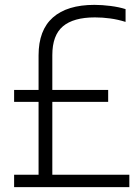

<svg xmlns="http://www.w3.org/2000/svg" viewBox="-20 -769 575 789"><path d="M38 0V-51H138.5V-350.5H38V-399.5H138.5V-541.5Q138.5 -645 197.2 -697Q256 -749 368 -749Q399.5 -749 434.5 -744.5Q469.5 -740 496 -731.5V-679Q464 -689 432.8 -693.2Q401.5 -697.5 370 -697.5Q282 -697.5 238.5 -660.8Q195 -624 195 -542.5V-399.5H424.5V-350.5H195V-51H511.5V0Z"/></svg>

Font: Encode Sans Cnd Lt
Style: Regular
Weight: 300
Width: 3
Designer: Multiple Designers
Foundry: Impallari Type
Version: Version 3.002; ttfautohint (v1.8.3) -l 8 -r 50 -G 200 -x 14 